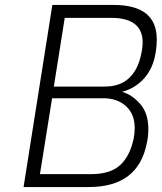

<svg xmlns="http://www.w3.org/2000/svg" viewBox="-20 -754 652 774"><path d="M191 -734H439Q612 -734 612 -595Q612 -568 608 -545Q598 -479 561 -438Q524 -397 472 -384Q513 -372 545.5 -334.5Q578 -297 578 -234Q578 -203 572 -178Q538 0 338 0H75ZM402 -405Q463 -405 499.5 -438.5Q536 -472 549 -535Q555 -562 555 -583Q555 -682 428 -682H241L197 -405ZM347 -52Q425 -52 464.5 -88.5Q504 -125 519 -196Q523 -217 523 -238Q523 -294 488 -326Q453 -358 396 -358H190L141 -52Z"/></svg>

Font: Exo Light
Style: Italic
Weight: 300
Italic angle: -9°
Designer: Natanael Gama
Foundry: Natanael Gama
Version: Version 1.500; ttfautohint (v1.6)